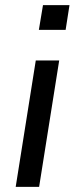

<svg xmlns="http://www.w3.org/2000/svg" viewBox="-20 -726 290 746"><path d="M131 -610 147 -706H250L235 -610ZM41 0 119 -491H210L132 0Z"/></svg>

Font: Nunito Sans 10pt SemiCondensed Medium
Style: Italic
Weight: 500
Width: 4
Italic angle: -9°
Designer: Vernon Adams
Foundry: Vernon Adams
Version: Version 3.101;gftools[0.9.27]